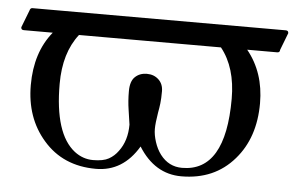

<svg xmlns="http://www.w3.org/2000/svg" viewBox="-40 -494 870 563"><g transform="rotate(5 395.0 -212.5)"><path d="M99.6 -373H14.2Q6.3 -373 6.3 -380.9L25.9 -431.6Q27.8 -439.5 33.7 -439.5H779.8Q787.6 -439.5 787.6 -431.6L768.1 -380.9Q768.1 -373 760.3 -373H671.9Q723.1 -310.1 723.1 -219.7Q723.1 -118.2 667 -53.7Q608.9 13.7 511.7 13.7Q433.1 13.7 385.3 -63Q339.8 13.7 260.3 13.7Q163.1 13.7 105 -53.7Q48.8 -118.2 48.8 -214.6Q48.8 -311 99.6 -373ZM176.8 -373Q132.8 -316.9 132.8 -225.6Q132.8 -78.6 194.8 -30.3Q219.7 -11.2 249.8 -11.2Q279.8 -11.2 295.9 -20.3Q312 -29.3 323.2 -44.9Q347.2 -76.7 347.2 -124Q344.7 -143.1 340.8 -167.7Q336.9 -192.4 336.9 -221.7Q336.9 -251 350.6 -263.9Q364.3 -276.9 385.3 -276.9Q406.2 -276.9 419.9 -263.9Q433.6 -251 433.6 -229.7Q433.6 -208.5 431.9 -194.1Q430.2 -179.7 427.7 -167Q422.4 -135.3 422.4 -117.9Q422.4 -100.6 429 -80.1Q435.5 -59.6 447.3 -43.9Q472.2 -11.2 511.7 -11.2Q639.2 -11.2 639.2 -225.6Q639.2 -317.4 594.7 -373Z"/></g></svg>

Font: Cardo-Italic
Style: Italic
Weight: 400
Italic angle: -12°
Designer: David J. Perry
Foundry: David J. Perry
Version: Version 0.991